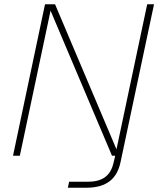

<svg xmlns="http://www.w3.org/2000/svg" viewBox="-20 -730 744 900"><path d="M298 150H384C482 150 529 106 545 30L702 -710H670L526 -30L238 -710H191L41 0H73L217 -680L505 0H520L512 34C497 98 456 122 390 122H304Z"/></svg>

Font: Geist Thin
Style: Italic
Weight: 100
Italic angle: -12°
Designer: Basement.studio, Andrés Briganti, Mateo Zaragoza
Foundry: Basement.studio, Vercel, Andrés Briganti, Guido Ferreyra, Mateo Zaragoza
Version: Version 1.500